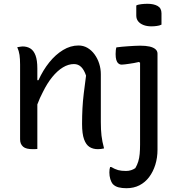

<svg xmlns="http://www.w3.org/2000/svg" viewBox="-20 -783 940 1013"><path d="M529 0Q520 2 512.5 3Q505 4 496 4Q471 4 452.5 -7.5Q434 -19 423.5 -48Q413 -77 413 -129Q413 -172 415 -210.5Q417 -249 422 -290.5Q427 -332 434 -384Q424 -414 408.5 -429.5Q393 -445 370 -445Q341 -445 312 -427.5Q283 -410 256 -377Q229 -344 206 -297Q190 -267 177 -232V3Q173 3 169 3.5Q165 4 161 4H153Q136 4 123 1Q110 -2 102 -9Q94 -16 90 -25.5Q86 -35 86 -48V-442Q86 -472 83 -493Q80 -514 71 -534Q76 -535 80.5 -535.5Q85 -536 90 -537Q95 -538 99 -538Q123 -538 140.5 -527Q158 -516 167.5 -490.5Q177 -465 177 -422V-360H183Q207 -413 240 -454Q273 -495 312.5 -519Q352 -543 394 -543Q420 -543 441.5 -530.5Q463 -518 479 -496Q495 -474 503.5 -447Q512 -420 512 -392V-139Q512 -98 515.5 -67.5Q519 -37 529 0ZM719 -542Q749 -542 769 -537.5Q789 -533 800 -523.5Q811 -514 811 -500V7Q811 49 799.5 86Q788 123 767 151Q746 179 716 194.5Q686 210 647 210Q624 210 606 205.5Q588 201 576 189Q567 179 562 162Q557 145 557 127Q557 118 558 111Q559 104 561 98H566Q587 110 603.5 114.5Q620 119 645 119Q659 119 671.5 115Q684 111 694 104Q704 87 709.5 69Q715 51 717 29Q719 7 719 -20V-452L713 -456Q700 -453 687 -450.5Q674 -448 662 -446.5Q650 -445 640 -443.5Q630 -442 622 -442Q612 -442 604.5 -448.5Q597 -455 593.5 -467Q590 -479 590 -498Q590 -508 591 -517.5Q592 -527 594 -533Q609 -535 624.5 -536.5Q640 -538 656.5 -539Q673 -540 688.5 -541Q704 -542 719 -542ZM699 -754Q704 -757 711 -758.5Q718 -760 725.5 -761Q733 -762 741.5 -762.5Q750 -763 758 -763Q791 -763 811.5 -751.5Q832 -740 832 -713V-653Q826 -650 820 -648.5Q814 -647 807 -646Q800 -645 793 -644.5Q786 -644 778 -644Q755 -644 737 -651Q719 -658 709 -670.5Q699 -683 699 -701Z"/></svg>

Font: Code D Ace
Style: Regular
Weight: 400
Version: Version 1.085; ttfautohint (v1.8.4.7-5d5b);Nerd Fonts 3.0.2